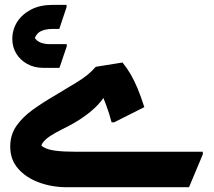

<svg xmlns="http://www.w3.org/2000/svg" viewBox="-20 -785 896 805"><path d="M22.9 -170.3Q22.9 -219.9 48.7 -256.9Q74.5 -293.9 116.5 -324.2Q158.4 -354.4 205.7 -382Q255.2 -411.6 303.5 -440.9Q351.7 -470.2 381.5 -504.9L493.7 -522.9Q513.5 -498.2 528.4 -472.6Q543.2 -446.9 556.8 -414.3Q570.4 -381.6 585.1 -335.9L458.7 -272.2H447.9Q438.5 -308.2 424.5 -346.2Q410.5 -384.1 395.6 -414.2L428 -404Q421.4 -382.1 401.3 -358Q381.2 -333.8 352.5 -311.2Q323.7 -288.5 290.3 -269.1Q266.1 -255.5 239.2 -242.2Q212.2 -228.9 190.3 -214.6Q168.4 -200.3 158.1 -184.8Q147.7 -169.2 155.6 -150.7L108.9 -176.9L136.4 -203.9Q141.9 -181.6 159.9 -169.7Q177.8 -157.7 212.3 -153.2Q246.7 -148.7 301.9 -148.7H830.3V-137.9L772.5 0H261Q197.8 0 143.4 -20.1Q89 -40.1 56 -77.9Q22.9 -115.6 22.9 -170.3ZM31.6 -621.7Q31.6 -660.7 52 -693Q72.5 -725.2 110.2 -744.9Q147.9 -764.5 199.5 -764.5H259.1V-755.1L228.6 -663.7H200.4Q169.7 -663.7 149.4 -653.2Q129.1 -642.6 120.2 -608.7L117.3 -641.7Q127.4 -616.8 145.8 -608.4Q164.2 -599.9 188.5 -599.9H259.9V-590.8L229.3 -500.5H161.3Q123.4 -500.5 93.8 -517.1Q64.2 -533.6 47.9 -561Q31.6 -588.3 31.6 -621.7Z"/></svg>

Font: Kufam
Style: Regular
Weight: 400
Designer: Wael Morcos, Artur Schmal
Foundry: Original Type
Version: Version 1.301; ttfautohint (v1.8.3)